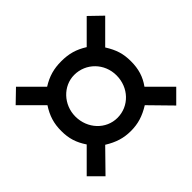

<svg xmlns="http://www.w3.org/2000/svg" viewBox="-169 -685 837 837"><g transform="rotate(-45 250.0 -266.0)"><path d="M526 -48 428 -146C454 -182 465 -219 465 -266C465 -312 455 -345 428 -388L526 -486L468 -542L372 -446C332 -471 297 -481 250 -481C204 -481 168 -471 128 -446L32 -542L-26 -486L72 -388C46 -348 35 -312 35 -266C35 -219 46 -185 72 -146L-26 -48L32 10L128 -88C170 -62 206 -51 250 -51C294 -51 330 -62 372 -88L468 10ZM377 -267C377 -192 321 -133 249 -133C179 -133 123 -192 123 -267C123 -339 179 -399 248 -399C320 -399 377 -341 377 -267Z"/></g></svg>

Font: XITS
Style: Bold
Weight: 700
Designer: MicroPress Inc., with final additions and corrections provided by Coen Hoffman, Elsevier (retired)
Version: Version 1.107